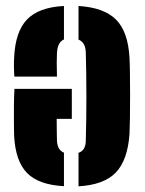

<svg xmlns="http://www.w3.org/2000/svg" viewBox="-20 -630 499 659"><path d="M424.5 -432Q425.5 -415 426 -379.8Q426.5 -344.5 426.5 -303Q426.5 -261.5 426 -225Q425.5 -188.5 424.5 -170Q418 -79.5 377.2 -37.5Q336.5 4.5 249.5 9.5V-105.5Q274 -113.5 274.5 -147Q276.5 -218 276.5 -298Q276.5 -378 274.5 -448Q274 -484.5 249.5 -494V-609.5Q337.5 -604 378.5 -562.5Q419.5 -521 424.5 -432ZM226.5 -325V-222H174.5Q174.5 -195 175 -173.2Q175.5 -151.5 175.5 -147Q177 -115 199.5 -106V9Q112.5 4.5 72.8 -36.2Q33 -77 28.5 -164Q28 -175 27.8 -202.8Q27.5 -230.5 27.8 -263.8Q28 -297 29.5 -325ZM199.5 -609.5V-494.5Q177.5 -485.5 175.5 -448Q174 -422.5 175.5 -367H29.5Q28.5 -372 28 -393.8Q27.5 -415.5 28.5 -432Q32.5 -521.5 72.8 -563.2Q113 -605 199.5 -609.5Z"/></svg>

Font: Big Shoulders Stencil Display Black
Style: Regular
Weight: 900
Designer: Patric King
Foundry: XO Type Co
Version: Version 1.000